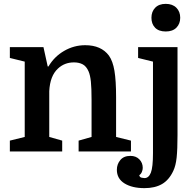

<svg xmlns="http://www.w3.org/2000/svg" viewBox="-20 -784 1014 994"><path d="M108 -75V-465L31 -484V-540H205L227 -440H231Q261 -491 312 -520.5Q363 -550 421 -550Q504 -550 544 -496Q564 -468 572.5 -417.5Q581 -367 581 -281V-75L658 -56V0H387V-56L454 -75V-268Q454 -328 450.5 -361.5Q447 -395 438.4 -414.7Q427 -441 408 -451Q389.1 -461 362.9 -461Q314 -461 280 -429Q239 -391.4 235 -312V-75L302 -56V0H31V-56ZM899 -540V-85Q899 -11 894.5 31.5Q890 74 877 101Q855 148 818.5 169Q782 190 728 190Q664 190 624.5 165.5Q585 141 585 95Q585 66 603 44.5Q621 23 655 23Q684 23 701.5 41Q719 59 719 85Q719 95 714.5 106Q710 117 701 123Q703 134 713.5 136Q724 138 728 138Q750 138 761 110Q772 82 772 9V-465L695 -484V-540ZM764 -692Q764 -724 783.5 -744Q803 -764 838 -764Q873 -764 893 -744Q913 -724 913 -692Q913 -661 893.5 -641Q874 -621 838 -621Q802 -621 783 -640.5Q764 -660 764 -692Z"/></svg>

Font: Domine
Style: Regular
Weight: 400
Designer: Pablo Impallari, Rodrigo Fuenzalida, Brenda Gallo
Foundry: Pablo Impallari, Rodrigo Fuenzalida, Brenda Gallo
Version: Version 2.000;September 19, 2022;FontCreator 14.0.0.2877 64-